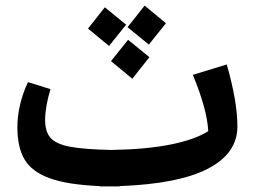

<svg xmlns="http://www.w3.org/2000/svg" viewBox="-20 -649 930 685"><path d="M407 15V16H372H336V15Q221 10 157.5 -13Q94 -36 68 -79.5Q42 -123 42 -195Q42 -235 52 -277Q62 -319 80 -356L160 -331Q141 -268 141 -220Q141 -179 160.5 -157Q180 -135 230 -125.5Q280 -116 378 -114Q502 -116 589 -133.5Q676 -151 723 -181Q719 -259 668 -382L789 -419Q827 -287 827 -198Q827 -102 722.5 -47.5Q618 7 407 15ZM435 -552 496 -629 572 -566 511 -490ZM294 -547 354 -623 430 -561 369 -485ZM376 -431 437 -507 513 -445 452 -368Z"/></svg>

Font: FiraGO Medium
Style: Italic
Weight: 500
Italic angle: -8°
Designer: bBox Type GmbH
Foundry: bBox Type GmbH
Version: Version 1.001